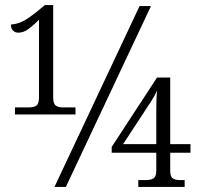

<svg xmlns="http://www.w3.org/2000/svg" viewBox="-20 -738 811 758"><path d="M39 -286V-314H96Q113 -314 123.5 -321Q134 -328 134 -354V-660Q112 -638 92.5 -623.5Q73 -609 52 -609Q40 -609 31.5 -617Q23 -625 23 -641Q54 -643 82 -660.5Q110 -678 145 -708L157 -718H190V-354Q190 -328 200.5 -321Q211 -314 227 -314H278V-286ZM195 0 531 -714H576L240 0ZM526 0V-27H556Q574 -27 585.5 -33.5Q597 -40 597 -64V-135H421V-158L600 -432H652V-169H732V-135H652V-64Q652 -40 662.5 -33.5Q673 -27 691 -27H709V0ZM466 -169H597V-299Q597 -315 597.5 -338Q598 -361 600 -380Q590 -358 576 -337Z"/></svg>

Font: Noto Serif SemiCondensed Light
Style: Regular
Weight: 300
Width: 4
Designer: Monotype Design Team
Foundry: Monotype Imaging Inc.
Version: Version 2.013